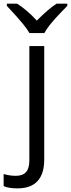

<svg xmlns="http://www.w3.org/2000/svg" viewBox="-74 -786 387 1046"><path d="M-36.6 -766.1H19.5C56.6 -742.2 92.3 -711.4 126.5 -673.8C168.9 -716.3 204.6 -747.1 234.4 -766.1H292.5V-753.9L260.3 -720.7C213.4 -672.4 182.6 -634.3 167.5 -606H86.4C79.1 -619.1 66.9 -636.2 50.3 -656.7C33.7 -677.2 4.9 -709.5 -36.6 -753.9ZM-54.2 162.1C-31.7 168.5 -9.8 171.9 12.2 171.9C63 171.9 85.9 144.5 85.9 87.9V-535.2H167V82C167 187.5 118.2 240.2 21 240.2C-9.8 240.2 -35.2 236.3 -54.2 228Z"/></svg>

Font: OpenSansEmoji
Style: Regular
Weight: 400
Foundry: MorbZ
Version: Version 1.000;PS 001.000;hotconv 1.0.70;makeotf.lib2.5.58329